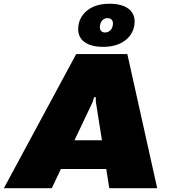

<svg xmlns="http://www.w3.org/2000/svg" viewBox="-62 -982 898 1002"><path d="M347.5 -850Q355.8 -900.8 398.8 -931.7Q441.7 -962.5 510.8 -962.5Q552.5 -962.5 582.1 -950.8Q611.7 -939.2 626.2 -918.3Q640.8 -897.5 640.8 -869.2Q640.8 -863.3 639.2 -850Q630.8 -799.2 587.5 -768.3Q544.2 -737.5 475 -737.5Q433.3 -737.5 403.8 -749.2Q374.2 -760.8 360 -781.7Q345.8 -802.5 345.8 -830.8Q345.8 -836.7 347.5 -850ZM460 -850Q459.2 -846.7 459.2 -840.8Q459.2 -826.7 466.7 -819.6Q474.2 -812.5 486.7 -812.5Q500.8 -812.5 512.1 -822.1Q523.3 -831.7 526.7 -850Q527.5 -853.3 527.5 -859.2Q527.5 -873.3 519.6 -880.4Q511.7 -887.5 499.2 -887.5Q485 -887.5 474.2 -877.9Q463.3 -868.3 460 -850ZM-41.7 0 335.8 -700H602.5L758.3 0H508.3L492.5 -100H255.8L208.3 0ZM326.7 -250H470L438.3 -450L437.5 -475H429.2L421.7 -450Z"/></svg>

Font: BoonTook
Style: Italic
Weight: 400
Italic angle: -9°
Designer: Sungsit Sawaiwan
Foundry: FontUni
Version: Version 3.0